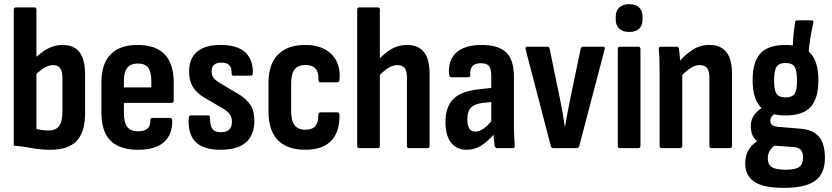

<svg xmlns="http://www.w3.org/2000/svg" viewBox="-20 -719 4041 932"><path d="M224.9 8Q175.8 8 135.3 0Q94.8 -8 46.9 -12V-672.1Q46.9 -683 57.3 -683H146.5Q156.9 -683 156.9 -672.1V-92.5Q170 -89.5 185.2 -87.5Q200.4 -85.5 214.5 -85.5Q250 -85.5 266.5 -106.7Q282.9 -127.9 282.9 -175.1V-340.2Q282.9 -373.1 272 -388.1Q261.2 -403 237.4 -403Q215.7 -403 192.7 -388.5Q169.7 -374.1 143.4 -346.1L140.9 -428Q178.3 -465.6 212.6 -483.2Q246.9 -500.8 282 -500.8Q338.9 -500.8 365.9 -466Q392.9 -431.2 392.9 -357.7V-169.6Q392.9 -77.5 352 -34.8Q311.2 8 224.9 8Z M650.1 8Q561 8 516.7 -36.2Q472.3 -80.4 472.3 -171.3V-318.2Q472.3 -409 516.9 -454.9Q561.4 -500.8 647.5 -500.8Q735.6 -500.8 779.4 -455.1Q823.2 -409.5 823.2 -318.3V-231.2Q823.2 -219.7 813.3 -219.7H581.4V-171.2Q581.4 -124.1 597.8 -102.9Q614.2 -81.6 650.6 -81.6Q680.9 -81.6 696 -95Q711.2 -108.4 709.6 -135.5Q709.6 -146.5 720 -146.5H805.8Q814.2 -146.5 816.2 -135.6Q817.3 -65.4 775.4 -28.7Q733.6 8 650.1 8ZM581.4 -294.8H714.6V-326.3Q714.6 -370.3 699 -390.5Q683.3 -410.7 649.5 -410.7Q614.2 -410.7 597.8 -390.2Q581.4 -369.7 581.4 -326.3Z M1050.6 8Q966.6 8 928.7 -30.7Q890.9 -69.5 896.3 -147.4Q897.2 -158.8 906.7 -158.8H990.1Q999.5 -158.8 999.5 -147.4Q999 -110.5 1010.6 -93.9Q1022.3 -77.2 1051.7 -77.2Q1079 -77.2 1092.4 -89.9Q1105.8 -102.5 1105.8 -128.8Q1105.8 -149.9 1095.5 -164.3Q1085.2 -178.6 1061.7 -192.7L973.3 -244.1Q934.8 -266.6 916.3 -296.9Q897.9 -327.2 897.9 -371.6Q897.9 -435 936.5 -467.9Q975 -500.8 1051.1 -500.8Q1131.6 -500.8 1170.4 -465.1Q1209.3 -429.4 1207.2 -362.6Q1206.2 -351.7 1196.8 -351.7H1113.9Q1109 -351.7 1106.2 -354.6Q1103.5 -357.6 1104 -365.1Q1105.5 -389.3 1093.1 -402.2Q1080.7 -415.1 1054.9 -415.1Q1031.1 -415.1 1019.2 -404.4Q1007.3 -393.8 1007.3 -373.6Q1007.3 -353.9 1016.6 -341.3Q1025.9 -328.7 1049.5 -314.6L1134.9 -264.1Q1176.9 -239.1 1195.8 -209.4Q1214.7 -179.7 1214.7 -132.8Q1214.7 -63.4 1173.7 -27.7Q1132.6 8 1050.6 8Z M1462.6 8Q1374.4 8 1328.9 -38.6Q1283.3 -85.3 1283.3 -176.7V-317Q1283.3 -407.4 1329.4 -454.1Q1375.4 -500.8 1462.1 -500.8Q1517.3 -500.8 1555.9 -480.2Q1594.4 -459.6 1613.3 -422.3Q1632.3 -385 1628.3 -335.6Q1627.4 -319.2 1616.9 -319.2H1536Q1525.6 -319.2 1525.6 -332.1Q1527.6 -368.2 1511.5 -385.8Q1495.3 -403.5 1463.5 -403.5Q1427.7 -403.5 1410.5 -382.5Q1393.3 -361.5 1393.3 -312.1V-181.6Q1393.3 -132.2 1410.3 -110.8Q1427.2 -89.3 1463.1 -89.3Q1495.3 -89.3 1510.5 -106.9Q1525.6 -124.5 1525.1 -159.6Q1525.1 -173.6 1535 -173.6H1617.4Q1627.8 -173.6 1627.8 -161.7Q1629.3 -79.1 1587.7 -35.5Q1546.1 8 1462.6 8Z M1965.3 0Q1955.4 0 1955.4 -10.9V-342.9Q1955.4 -374.7 1944 -388.8Q1932.7 -403 1909 -403Q1886.3 -403 1863.2 -388.1Q1840.2 -373.1 1814.4 -345.2L1803.7 -413.4Q1836.4 -453 1873.5 -476.9Q1910.7 -500.8 1955.5 -500.8Q2010.4 -500.8 2037.9 -466.3Q2065.4 -431.8 2065.4 -358.9V-10.9Q2065.4 0 2055.5 0ZM1724.3 0Q1713.9 0 1713.9 -10.9V-672.1Q1713.9 -683 1724.3 -683H1813.5Q1823.9 -683 1823.9 -672.1V-10.9Q1823.9 0 1813.5 0Z M2392.3 0Q2383.9 0 2380.9 -11.5Q2379.4 -25 2376.9 -50.6Q2374.4 -76.2 2373.4 -96.6L2364.6 -119.4V-348.5Q2364.6 -384.8 2353.8 -398.5Q2342.9 -412.1 2313.1 -412.1Q2258.6 -412.1 2262.6 -355.3Q2263.5 -343.9 2252.2 -343.9H2171.8Q2161.3 -343.9 2159.8 -358.9Q2154.3 -427 2195.2 -463.9Q2236 -500.8 2317 -500.8Q2399.6 -500.8 2437.1 -464.6Q2474.6 -428.5 2474.6 -347.1V-124.8Q2474.6 -84.8 2475.9 -58.1Q2477.1 -31.3 2478.6 -12.4Q2480.6 0 2469.2 0ZM2244.6 8Q2196.2 8 2169.3 -27Q2142.4 -61.9 2142.4 -126.4Q2142.4 -198.4 2179.1 -237.1Q2215.8 -275.9 2304.2 -285.4L2375.6 -293.4L2375.2 -224.8L2321.2 -219.2Q2281.8 -214.2 2265.2 -195.8Q2248.5 -177.4 2248.5 -139.6Q2248.5 -110.4 2257.8 -95.3Q2267.2 -80.2 2286.3 -80.2Q2306.9 -80.2 2328.3 -95.2Q2349.7 -110.3 2380 -148.1L2386.8 -77.4Q2349.3 -33.9 2317.1 -12.9Q2285 8 2244.6 8Z M2665.6 0Q2656.7 0 2654.2 -8.4L2531.2 -480.4Q2529.2 -492.3 2539.1 -492.3H2636.7Q2645.6 -492.3 2648.1 -482.4L2699.2 -234.1Q2705.7 -201.6 2711.3 -170.3Q2716.8 -139 2721.4 -106.4H2723.4Q2728.4 -139 2734.7 -170.3Q2741 -201.6 2747.1 -234.6L2798.7 -482.4Q2801.7 -492.3 2810.1 -492.3H2907.1Q2918 -492.3 2915.1 -479.4L2791.5 -9Q2788.5 0 2779.6 0Z M2989.3 0Q2978.9 0 2978.9 -10.9V-481.4Q2978.9 -492.3 2989.3 -492.3H3078.5Q3088.9 -492.3 3088.9 -481.4V-10.9Q3088.9 0 3078.5 0ZM3034.2 -563.9Q3003 -563.9 2985.9 -580Q2968.9 -596.1 2968.9 -623.9V-638.2Q2968.9 -666.4 2985.9 -682.6Q3003 -698.7 3034.2 -698.7Q3066.4 -698.7 3082.7 -682.6Q3099 -666.4 3099 -638.2V-623.9Q3099 -596.1 3082.7 -580Q3066.4 -563.9 3034.2 -563.9Z M3433.8 0Q3423.4 0 3423.4 -10.9V-342.9Q3423.4 -374.7 3412 -388.8Q3400.7 -403 3376 -403Q3353.7 -403 3331.5 -388.3Q3309.3 -373.6 3281.9 -344.7L3271.2 -412.9Q3304.4 -453 3341.3 -476.9Q3378.2 -500.8 3423.5 -500.8Q3478.4 -500.8 3505.9 -466.3Q3533.4 -431.8 3533.4 -358.9V-10.9Q3533.4 0 3523 0ZM3192.3 0Q3181.9 0 3181.9 -10.9V-367Q3181.9 -402 3180.9 -430.8Q3179.9 -459.5 3177.9 -478.8Q3176.9 -492.3 3187.3 -492.3H3265.2Q3274.2 -492.3 3275.6 -481.8Q3278.2 -465.8 3280.4 -438.7Q3282.6 -411.6 3283.6 -393.6L3291.9 -366.2V-10.9Q3291.9 0 3281.5 0Z M3784.7 193Q3686.6 193 3642 163.4Q3597.4 133.9 3597.4 74.3Q3597.4 33.7 3616.2 4.5Q3635 -24.8 3673.4 -44.3L3751.9 -17.9Q3729.7 -7.9 3718.3 9.8Q3707 27.5 3707 50.3Q3707 79.2 3726.1 91.8Q3745.2 104.4 3790.1 104.9Q3840.9 105.4 3859.5 91.5Q3878.2 77.6 3878.2 46.7Q3878.2 20.9 3867.1 8.5Q3856 -3.9 3828.8 -5.4L3710.6 -13.9Q3670.3 -17.8 3647.3 -41.5Q3624.4 -65.2 3624.4 -105.2Q3624.4 -141.2 3643.7 -164.6Q3663 -188 3692.7 -204.5L3756 -172.6Q3737.4 -167.1 3728.3 -156.2Q3719.2 -145.4 3719.2 -132.7Q3719.2 -120.5 3727.6 -112.9Q3735.9 -105.4 3756.5 -103.4L3864.3 -94.4Q3927.5 -89.4 3955.9 -55Q3984.3 -20.5 3984.3 48.3Q3984.3 123.6 3937.2 158.3Q3890.2 193 3784.7 193ZM3793.1 -158.6Q3710 -158.6 3671.7 -199.8Q3633.3 -241 3633.3 -330.4Q3633.3 -418.4 3671.2 -459.6Q3709 -500.8 3793.7 -500.8Q3877.8 -500.8 3915.1 -459.6Q3952.5 -418.4 3952.5 -329.9Q3952.5 -240.5 3914.8 -199.5Q3877.2 -158.6 3793.1 -158.6ZM3793.1 -246.2Q3825.5 -246.2 3837.1 -263.9Q3848.8 -281.6 3848.8 -328.4Q3848.8 -376.3 3837.1 -394.7Q3825.5 -413.2 3793.1 -413.2Q3761.3 -413.2 3749.4 -394.7Q3737.5 -376.3 3737.5 -328.4Q3737.5 -281.6 3749.4 -263.9Q3761.3 -246.2 3793.1 -246.2ZM3904 -449.8 3827.8 -481.2Q3828.8 -521.9 3832.1 -553.9Q3835.4 -585.9 3839 -609.4Q3841 -620.4 3848.9 -620.4H3919.1Q3931 -620.4 3928 -609Q3919.6 -571.7 3913.6 -535.5Q3907.6 -499.2 3904 -449.8Z"/></svg>

Font: Sofia Sans Condensed
Style: Regular
Weight: 400
Designer: Botio Nikoltchev, Ani Petrova
Foundry: lettersoup
Version: Version 4.100